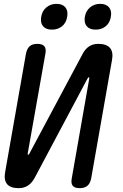

<svg xmlns="http://www.w3.org/2000/svg" viewBox="-20 -968 640 998"><path d="M562 -655 454 -41Q449 -15 434.5 -2.5Q420 10 394 10Q368 10 358 -2.5Q348 -15 353 -41L444 -560Q445 -563 444 -564.5Q443 -566 441 -566Q439 -566 438 -565L435 -560L161 -45Q146 -17 125.5 -3.5Q105 10 77 10Q34 10 16.5 -11.5Q-1 -33 7 -75L115 -689Q120 -715 134 -727.5Q148 -740 174 -740Q200 -740 210.5 -727.5Q221 -715 216 -689L124 -170Q124 -167 124.5 -165.5Q125 -164 127 -164Q129 -164 130.5 -165.5Q132 -167 133 -170L408 -685Q422 -713 442.5 -726.5Q463 -740 491 -740Q534 -740 552 -718.5Q570 -697 562 -655ZM477 -814Q446 -814 431 -831.5Q416 -849 421 -880Q426 -911 448 -929.5Q470 -948 501 -948Q532 -948 547 -929.5Q562 -911 556 -880Q551 -849 529.5 -831.5Q508 -814 477 -814ZM250 -814Q219 -814 204 -831.5Q189 -849 194 -880Q199 -911 221 -929.5Q243 -948 274 -948Q305 -948 320 -929.5Q335 -911 329 -880Q324 -849 302.5 -831.5Q281 -814 250 -814Z"/></svg>

Font: Maple Mono Medium
Style: Italic
Weight: 500
Italic angle: -10°
Monospace: yes
Designer: subframe7536
Version: Version 7.000